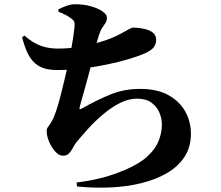

<svg xmlns="http://www.w3.org/2000/svg" viewBox="-20 -827 1040 905"><path d="M341 33Q397 27 455 12.5Q513 -2 571 -27Q637 -55 674.5 -89.5Q712 -124 727.5 -162.5Q743 -201 743 -239Q743 -268 731.5 -296Q720 -324 694 -343Q668 -362 626 -362Q586 -362 545.5 -341.5Q505 -321 467 -289Q429 -257 397.5 -222.5Q366 -188 343 -160Q332 -147 324 -131Q316 -115 305.5 -104Q295 -93 277 -93Q258 -93 240.5 -112.5Q223 -132 211.5 -159Q200 -186 200 -210Q200 -221 206 -228Q212 -235 223 -254Q233 -269 244.5 -303.5Q256 -338 267 -381.5Q278 -425 288 -467.5Q298 -510 305 -542Q312 -574 317 -602.5Q322 -631 325.5 -655Q329 -679 331 -697Q333 -717 329.5 -725Q326 -733 313 -742Q302 -750 288.5 -757Q275 -764 255 -772V-783Q278 -794 296.5 -800.5Q315 -807 334 -807Q374 -807 408 -797.5Q442 -788 463 -773.5Q484 -759 484 -744Q484 -729 477 -718.5Q470 -708 461 -694.5Q452 -681 445 -657Q438 -635 430.5 -605Q423 -575 415 -541Q407 -510 398 -476Q389 -442 380 -410.5Q371 -379 364.5 -355.5Q358 -332 355 -320Q354 -314 356 -312.5Q358 -311 363 -314Q441 -358 504 -383Q567 -408 639 -408Q722 -408 775 -378Q828 -348 854 -300Q880 -252 880 -197Q880 -135 850.5 -89Q821 -43 768.5 -12Q716 19 647.5 36Q579 53 501 56.5Q423 60 343 52ZM250 -497Q217 -497 191.5 -504Q166 -511 146 -528Q126 -545 111 -575Q96 -605 84 -652L96 -659Q118 -639 142.5 -625Q167 -611 195 -604.5Q223 -598 254 -598Q309 -598 364 -608Q419 -618 466.5 -633.5Q514 -649 545 -666Q576 -683 589 -690Q602 -697 606 -697Q618 -697 636 -695Q654 -693 672.5 -687.5Q691 -682 703.5 -670.5Q716 -659 716 -640Q716 -617 702 -601Q688 -585 650 -570Q625 -560 583 -547.5Q541 -535 487 -523.5Q433 -512 372.5 -504.5Q312 -497 250 -497Z"/></svg>

Font: Noto Serif JP Black
Style: Regular
Weight: 900
Designer: Ryoko NISHIZUKA 西塚涼子 (kana & ideographs); Frank Grießhammer (Latin, Greek & Cyrillic); Wenlong ZHANG 张文龙 (bopomofo); San
Foundry: Adobe
Version: Version 2.003-H1;hotconv 1.1.1;makeotfexe 2.6.0